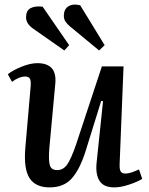

<svg xmlns="http://www.w3.org/2000/svg" viewBox="-20 -799 646 833"><path d="M14 -477Q37 -495 74.5 -510Q112 -525 142 -525Q228 -525 220 -437L194 -155Q190 -105 196 -83Q202 -61 228 -61Q254 -61 271 -84.5Q288 -108 310 -172L422 -511H516L499 -87Q498 -65 503.5 -55.5Q509 -46 524 -46Q536 -46 551 -51Q566 -56 583 -64L597 -23Q574 -9 538.5 2.5Q503 14 476 14Q430 14 412 -14Q394 -42 399 -92L427 -360L419 -361L350 -139Q325 -62 290.5 -24Q256 14 195 14Q134 14 108 -26.5Q82 -67 90 -159L113 -424Q115 -449 109.5 -458Q104 -467 89 -467Q76 -467 60.5 -460.5Q45 -454 32 -444ZM284 -684Q271 -695 264 -705.5Q257 -716 257 -730Q257 -760 277.5 -772Q298 -784 328 -776L434 -603L410 -580ZM122 -676Q93 -697 93 -724Q93 -753 112.5 -763.5Q132 -774 165 -770L280 -603L259 -580Z"/></svg>

Font: Literata 36pt Medium
Style: Italic
Weight: 500
Italic angle: -2°
Designer: Latin by Veronika Burian and Jose Scaglione. Greek by Irene Vlachou. Cyrillic by Vera Evstafieva
Foundry: TypeTogether
Version: Version 3.002